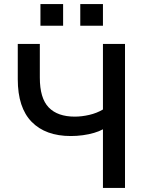

<svg xmlns="http://www.w3.org/2000/svg" viewBox="-20 -920 728 940"><path d="M484 0V-287Q466 -277 440.5 -269.5Q415 -262 385.5 -258Q356 -254 327 -254Q203 -254 135 -323.5Q67 -393 67 -532V-705H175V-540Q175 -439 218.5 -394Q262 -349 346 -349Q380 -349 417 -357.5Q454 -366 484 -384V-705H592V0ZM373 -794V-900H484V-794ZM178 -794V-900H289V-794Z"/></svg>

Font: Nunito Sans 7pt SemiCondensed SemiBold
Style: Regular
Weight: 600
Width: 4
Designer: Vernon Adams
Foundry: Vernon Adams
Version: Version 3.101;gftools[0.9.27]